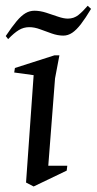

<svg xmlns="http://www.w3.org/2000/svg" viewBox="-22 -658 343 682"><path d="M97.5 4.4 70.5 -9.6 97.5 -391 28.5 -400.5 31 -416.5 171.5 -461.5H189L173.5 -379.5L149.5 -69.4H217L215 -52ZM6.9 -519 -1.6 -530Q20.9 -563.5 37.2 -582.9Q53.6 -602.3 68.5 -611.1Q83.4 -619.9 100.4 -619.9Q120.2 -619.9 142 -612.9Q163.8 -605.9 183.9 -598.9Q204.1 -591.9 219 -591.9Q240.5 -591.9 256.5 -604.7Q272.5 -617.5 289.5 -637.5L301.4 -626.5Q282 -593.9 265.7 -572.7Q249.3 -551.4 234.4 -541.5Q219.4 -531.5 203 -531.5Q183.2 -531.5 161.9 -539Q140.6 -546.5 120.5 -554Q100.4 -561.5 82 -561.5Q62 -561.5 45 -551.3Q27.9 -541 6.9 -519Z"/></svg>

Font: Ancizar Serif Light
Style: Italic
Weight: 300
Italic angle: -4°
Designer: Cesar Puertas, Viviana Monsalve, Julian Moncada, Julian Prieto, Jose Castro, Felipe Aragon, Mariel Hernandez, Sara Alarc
Version: Version 8.100